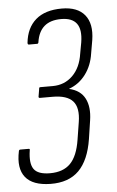

<svg xmlns="http://www.w3.org/2000/svg" viewBox="-62 -527 462 756"><g transform="rotate(-5 169.0 -149.0)"><path d="M107 193Q37 192 8.5 156.5Q-20 121 -6 54Q-5 48 0 48H33Q39 48 37 54Q29 105 45 128Q61 151 109 151Q161 151 189.5 122Q218 93 228 29L239 -40Q248 -96 225 -122Q202 -148 145 -148H94Q92 -148 90.5 -150Q89 -152 90 -154L95 -184Q95 -188 96.5 -189Q98 -190 100 -190H149Q196 -190 228 -221.5Q260 -253 268 -308L276 -352Q284 -402 266 -426Q248 -450 205 -450Q162 -450 138 -429Q114 -408 108 -367Q108 -365 106.5 -363Q105 -361 103 -361H70Q65 -361 65 -368Q71 -427 108 -459Q145 -491 211 -491Q273 -491 301.5 -456Q330 -421 320 -357L311 -305Q304 -257 278 -222.5Q252 -188 213 -174V-173Q257 -163 274.5 -129Q292 -95 284 -43L273 30Q260 113 219.5 153.5Q179 194 107 193Z"/></g></svg>

Font: Sofia Sans Condensed Light
Style: Italic
Weight: 300
Italic angle: -9°
Version: Version 4.100